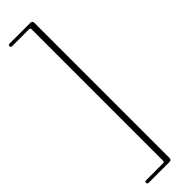

<svg xmlns="http://www.w3.org/2000/svg" viewBox="-292 -718 823 823"><g transform="rotate(-45 120.0 -306.0)"><path d="M127 93V-704.5Q127 -712 119.5 -712H16.5Q8.5 -712 8.5 -719.5Q8.5 -727.5 16.5 -727.5H142.5Q155 -727.5 155 -714.5V103.5Q155 116 142.5 116H16.5Q8.5 116 8.5 108Q8.5 100.5 16.5 100.5H119.5Q127 100.5 127 93Z"/></g></svg>

Font: Fraunces 144pt S050 Thin
Style: Regular
Weight: 100
Version: Version 1.000; ttfautohint (v1.8.3)